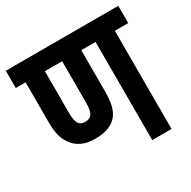

<svg xmlns="http://www.w3.org/2000/svg" viewBox="-142 -759 890 896"><g transform="rotate(-30 303.0 -311.0)"><path d="M534 -529V0H430V-529H353V-309Q353 -261 345.5 -231.5Q338 -202 322 -182Q285 -138 204 -138Q126 -138 88 -187Q70 -209 61.5 -238.5Q53 -268 53 -315V-529H0V-622H606V-529ZM202 -230Q228 -230 239 -247Q244 -255 247 -269Q250 -283 250 -311V-529H157V-309Q157 -266 166 -249Q177 -230 202 -230Z"/></g></svg>

Font: Noto Sans ExtraCondensed SemiBold
Style: Regular
Weight: 600
Width: 2
Designer: Monotype Design Team
Foundry: Monotype Imaging Inc.
Version: Version 2.013; ttfautohint (v1.8.4.7-5d5b)